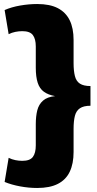

<svg xmlns="http://www.w3.org/2000/svg" viewBox="-20 -828 481 955"><path d="M165 -808Q228 -808 267.5 -787.5Q307 -767 326.5 -727.5Q346 -688 346 -629V-514Q346 -476 352.5 -450Q359 -424 377.5 -412Q396 -400 430 -400V-302Q396 -302 377.5 -289.5Q359 -277 352.5 -251.5Q346 -226 346 -187V-72Q346 -14 327 26Q308 66 268 86.5Q228 107 165 107Q123 107 80 99Q37 91 3 77L23 -43Q39 -35 56.5 -31.5Q74 -28 91 -28Q129 -28 143.5 -47.5Q158 -67 158 -105V-210Q158 -250 165.5 -279.5Q173 -309 194 -327.5Q215 -346 254 -350Q220 -356 198.5 -371.5Q177 -387 167.5 -416.5Q158 -446 158 -491V-597Q158 -634 143.5 -653.5Q129 -673 91 -673Q74 -673 56.5 -669.5Q39 -666 23 -658L3 -778Q37 -793 80.5 -800.5Q124 -808 165 -808Z"/></svg>

Font: Pathway Extreme SemiCondensed ExtraBold
Style: Regular
Weight: 800
Width: 4
Version: Version 1.001;gftools[0.9.26]